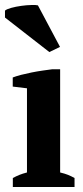

<svg xmlns="http://www.w3.org/2000/svg" viewBox="-32 -743 330 763"><path d="M264.2 0H19V-35.6Q32.7 -43 45.4 -48.1Q58.1 -53.2 75.2 -57.6V-392.1L18.6 -398.9V-435.1Q32.2 -440.4 52.2 -445.6Q72.3 -450.7 94.2 -455.1Q116.2 -459.5 137.9 -462.6Q159.7 -465.8 175.8 -467.8H207V-57.6Q225.6 -53.2 238.3 -48.1Q251 -43 264.2 -35.6ZM206.5 -556.6 164.1 -536.1 -12.2 -673.3V-700.7Q-6.3 -706.5 12.5 -711.7Q31.2 -716.8 52.5 -719.7Q73.7 -722.7 92.8 -723.1Q111.8 -723.6 118.7 -721.7Z"/></svg>

Font: PT Astra Serif
Style: Bold
Weight: 700
Designer: A.Korolkova, I. Chaeva
Foundry: ParaType Ltd
Version: Version 1.002